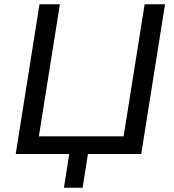

<svg xmlns="http://www.w3.org/2000/svg" viewBox="-20 -725 818 904"><path d="M281 159 306 0H54L166 -705H262L163 -83H562L661 -705H757L645 0H394L369 159Z"/></svg>

Font: Nunito Sans 10pt Medium
Style: Italic
Weight: 500
Italic angle: -9°
Designer: Vernon Adams
Foundry: Vernon Adams
Version: Version 3.101;gftools[0.9.27]